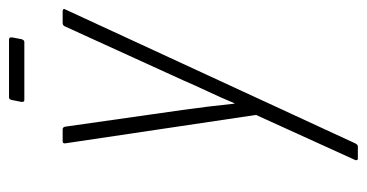

<svg xmlns="http://www.w3.org/2000/svg" viewBox="-214 -600 814 426"><g transform="rotate(-90 193.0 -387.0)"><path d="M54 0Q52 0 51 -1.5Q50 -3 51 -6L151 -226L88 -649Q87 -655 93 -655H119Q124 -655 125 -649L162 -389Q166 -361 169.5 -332Q173 -303 176 -274H177Q189 -303 202.5 -331.5Q216 -360 228 -388L347 -649Q349 -655 355 -655H381Q384 -655 385.5 -653.5Q387 -652 385 -649L88 -6Q85 0 81 0ZM184 -740Q179 -740 180 -747L184 -767Q185 -774 190 -774H318Q324 -774 323 -767L319 -746Q317 -740 313 -740Z"/></g></svg>

Font: Sofia Sans Extra Condensed ExtraLight
Style: Italic
Weight: 250
Italic angle: -9°
Version: Version 4.100